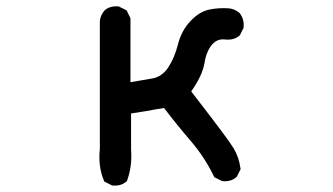

<svg xmlns="http://www.w3.org/2000/svg" viewBox="-20 -566 1040 600"><path d="M328.6 12.7 309.1 2.9 306.2 1.5 304.7 -2Q286.1 -45.4 292 -101.1V-499V-499.5V-500Q293 -509.3 296.6 -517.6Q300.3 -525.9 306.2 -532.7L306.6 -533.2L307.1 -533.7Q323.7 -548.3 349.6 -545.9H351.6L353 -544.9L372.6 -535.2L375.5 -533.7L377 -530.8L386.7 -511.2L387.7 -509.3V-506.8V-309.1Q428.7 -315.9 457 -321Q485.4 -326.2 504.9 -354Q524.9 -383.8 535.6 -425.3Q546.9 -470.7 575.2 -500Q588.9 -514.6 603.5 -523.7Q618.2 -532.7 633.8 -536.1Q662.6 -542 694.8 -540H695.3Q704.6 -539.1 712.9 -535.4Q721.2 -531.7 728 -525.9L729 -525.4L729.5 -524.4Q743.7 -505.9 741.2 -480.5V-478.5L740.2 -477.1L730.5 -457.5L729.5 -455.6L728 -454.6Q719.7 -447.3 709 -444.3Q698.2 -441.4 685.5 -442.4Q671.9 -444.3 661.6 -440.4Q651.4 -436.5 643.1 -427.2Q634.3 -417 628.2 -402.6Q622.1 -388.2 619.1 -369.6Q615.7 -349.1 605.2 -326.9Q594.7 -304.7 577.6 -280.3Q637.2 -203.1 669.7 -159.7Q702.1 -116.2 710.4 -102.1Q727.1 -73.7 731.4 -40L731.9 -37.1L730.5 -34.7L720.7 -15.1L719.7 -13.2L718.3 -12.2Q701.7 2.4 675.8 0H673.8L672.4 -1L652.8 -10.7L649.9 -12.2L648.4 -15.1Q619.6 -74.7 575.7 -126Q532.7 -175.8 492.7 -228.5Q477.1 -226.1 462.9 -223.6Q448.7 -221.2 436.5 -218.8Q413.1 -214.8 389.6 -211.4V-99.1Q393.6 -47.4 377.4 -2.4L376.5 0L374.5 1.5Q357.9 16.1 332 13.7H330.1Z"/></svg>

Font: NaikaiFont
Style: Bold
Weight: 700
Version: Version 1.89